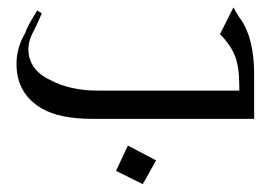

<svg xmlns="http://www.w3.org/2000/svg" viewBox="-20 -461 688 505"><path d="M648.4 -148.4H222.7Q136.7 -148.4 89.8 -175.8Q23.4 -214.8 23.4 -293Q23.4 -335.9 46.9 -375Q50.8 -390.6 78.1 -433.6L89.8 -425.8Q82 -406.2 70.3 -382.8Q54.7 -355.5 54.7 -332Q54.7 -277.3 113.3 -250Q164.1 -222.7 238.3 -222.7H609.4V-234.4Q609.4 -285.2 597.7 -314.5Q585.9 -343.8 558.6 -371.1L593.8 -441.4Q609.4 -414.1 613.3 -410.2Q648.4 -359.4 648.4 -265.6ZM390.6 -39.1 355.5 23.4 285.2 -11.7 316.4 -78.1Z"/></svg>

Font: 和音 by 宁静之雨，公众号njzyshare
Style: Regular
Weight: 400
Designer: Steve Matteson
Foundry: Ascender Corporation
Version: Version 6.00;June 8, 2018;FontCreator 11.0.0.2388 32-bit